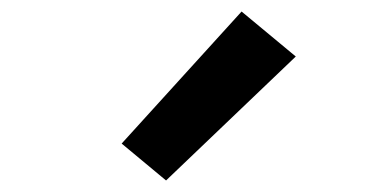

<svg xmlns="http://www.w3.org/2000/svg" viewBox="-20 -840 640 333"><path d="M268 -527 191 -591 399 -820 493 -742Z"/></svg>

Font: Iosevka Extended
Style: Bold
Weight: 700
Width: 7
Monospace: yes
Designer: Belleve Invis
Foundry: Belleve Invis
Version: Version 32.5.0; ttfautohint (v1.8.4)